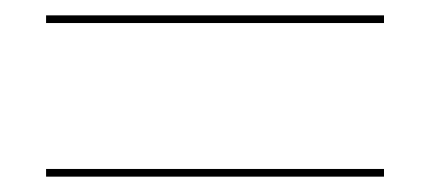

<svg xmlns="http://www.w3.org/2000/svg" viewBox="-20 -485 560 250"><path d="M40 -255H480V-265H40ZM40 -455H480V-465H40Z"/></svg>

Font: Znikomit
Style: Regular
Weight: 100
Designer: gluk
Foundry: gluk
Version: Version 0.55